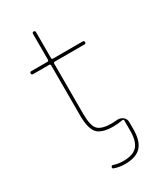

<svg xmlns="http://www.w3.org/2000/svg" viewBox="-224 -780 945 1100"><g transform="rotate(-30 248.5 -230.0)"><path d="M66 -480Q56 -480 56 -490Q56 -500 66 -500H172Q181 -500 181 -509V-680Q181 -690 191 -690Q201 -690 201 -680V-509Q201 -500 210 -500H406Q416 -500 416 -490Q416 -480 406 -480H210Q201 -480 201 -471V-140Q201 -60 225.5 -35Q250 -10 316 -10Q327 -10 351 -12Q373 -14 389.5 -1Q406 12 406 33V80Q406 158 372.5 194Q339 230 266 230Q228 230 195 218Q187 215 190 206Q194 196 203 200Q232 210 266 210Q330 210 358 179.5Q386 149 386 80V11Q386 8 383 5.5Q380 3 377 4Q347 10 316 10Q239 10 210 -22Q181 -54 181 -140V-471Q181 -480 172 -480Z"/></g></svg>

Font: Rounded Mplus 1c Thin
Style: Regular
Weight: 250
Version: Version 1.059.20150529